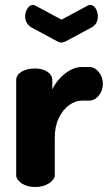

<svg xmlns="http://www.w3.org/2000/svg" viewBox="-20 -751 434 771"><path d="M121 0Q88 0 66.5 -15Q45 -30 45 -48V-429Q45 -450 66.5 -463Q88 -476 121 -476Q150 -476 170 -463Q190 -450 190 -429V-392Q200 -414 218.5 -434.5Q237 -455 260.5 -468.5Q284 -482 309 -482H338Q360 -482 376.5 -462Q393 -442 393 -415Q393 -387 376.5 -367Q360 -347 338 -347H309Q282 -347 257 -328.5Q232 -310 216 -277Q200 -244 200 -198V-48Q200 -30 177 -15Q154 0 121 0ZM227 -580Q220 -580 210 -585L106 -641Q93 -649 87 -660.5Q81 -672 81 -685Q81 -702 90 -716.5Q99 -731 112 -731Q117 -731 123 -728L227 -672L331 -728Q337 -731 342 -731Q356 -731 364.5 -716.5Q373 -702 373 -685Q373 -672 367.5 -660.5Q362 -649 348 -641L244 -585Q234 -580 227 -580Z"/></svg>

Font: Dosis ExtraLight ExtraBold
Style: Regular
Weight: 800
Version: Version 3.001; ttfautohint (v1.8.2)